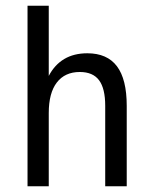

<svg xmlns="http://www.w3.org/2000/svg" viewBox="-20 -651 540 671"><path d="M422.9 -281.2V0H347.7V-281.2Q347.7 -341.8 326.2 -370.6Q304.7 -399.4 258.8 -399.4Q207 -399.4 178.7 -362.8Q150.4 -326.2 150.4 -255.9V0H76.2V-630.9H150.4V-385.7Q170.9 -424.8 204.6 -444.8Q238.3 -464.8 285.2 -464.8Q354.5 -464.8 388.7 -419.4Q422.9 -374 422.9 -281.2Z"/></svg>

Font: BabelStone Irk Bitig
Style: Regular
Weight: 400
Designer: Andrew West
Foundry: BabelStone
Version: Version 1.03 June 7, 2023